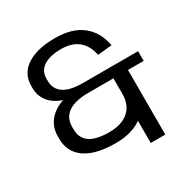

<svg xmlns="http://www.w3.org/2000/svg" viewBox="-182 -865 1102 1132"><g transform="rotate(-30 368.5 -299.0)"><path d="M345 8Q210 8 139 -41Q68 -90 68 -182V-198Q68 -267 113.5 -314Q159 -361 243 -378V-356Q165 -372 123 -414Q81 -456 81 -521V-534Q81 -617 150.5 -662.5Q220 -708 344 -708Q457 -708 524.5 -656Q592 -604 611 -505L514 -495Q501 -563 457.5 -598.5Q414 -634 343 -634Q264 -634 222 -606Q180 -578 180 -526V-512Q180 -454 223.5 -425Q267 -396 352 -396H729V-330H352Q262 -330 215.5 -298Q169 -266 169 -203V-188Q169 -127 212 -97Q255 -67 344 -67Q400 -67 440 -85Q480 -103 501.5 -138Q523 -173 523 -222H609Q609 -151 577 -99Q545 -47 486 -19.5Q427 8 345 8ZM622 -363V110H523V-363Z"/></g></svg>

Font: Pathway Extreme 28pt Medium
Style: Regular
Weight: 500
Designer: Eduardo Rodriguez Tunni
Foundry: Eduardo Rodriguez Tunni
Version: Version 1.001;gftools[0.9.26]